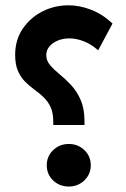

<svg xmlns="http://www.w3.org/2000/svg" viewBox="-20 -701 475 721"><path d="M36.9 -495.1Q36.9 -458.7 47.3 -434.9Q57.6 -411 73.9 -394.7Q90.2 -378.3 108.4 -365.1Q126.7 -351.9 143 -336.6Q159.3 -321.3 169.6 -299.7Q180 -278 180 -244.6V-231.7H297.3V-245.2Q297.3 -293.1 282.8 -325.9Q268.4 -358.7 247 -381.5Q225.7 -404.3 204.2 -421.8Q182.7 -439.3 168.3 -456.2Q153.8 -473 153.8 -493.9Q153.8 -521 179.2 -538.9Q204.7 -556.8 241.5 -556.8Q266.3 -556.8 294.1 -546.2Q321.9 -535.6 348.6 -512L402.6 -612.6Q364.6 -648.2 321.7 -664.6Q278.8 -681.1 237.2 -681.1Q184.2 -681.1 138.6 -657.7Q93 -634.3 64.9 -592.4Q36.9 -550.6 36.9 -495.1ZM155.6 -80.4Q155.6 -46.1 179.6 -23.3Q203.6 -0.5 238.4 -0.5Q272.6 -0.5 296.7 -23.5Q320.9 -46.5 320.9 -80.4Q320.9 -114.6 296.7 -137.5Q272.6 -160.4 238.4 -160.4Q204.2 -160.4 179.9 -137.5Q155.6 -114.6 155.6 -80.4Z"/></svg>

Font: Vazirmatn
Style: Regular
Weight: 400
Designer: Saber Rastikerdar
Foundry: Saber Rastikerdar
Version: Version 33.003;September 2, 2022;FontCreator 14.0.0.2862 64-